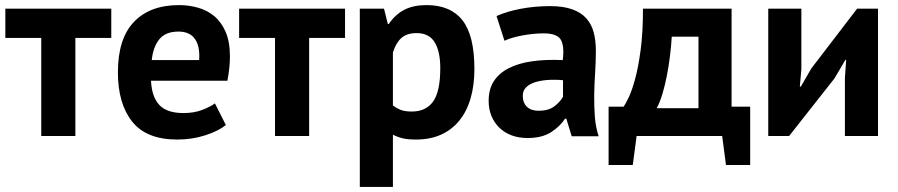

<svg xmlns="http://www.w3.org/2000/svg" viewBox="-20 -534 3525 754"><path d="M417 -385H276V0H142V-385H1V-500H417Z M867 -43Q837 -19 785.5 -2.5Q734 14 676 14Q555 14 499 -56.5Q443 -127 443 -250Q443 -382 506 -448Q569 -514 683 -514Q721 -514 757 -504Q793 -494 821 -471Q849 -448 866 -409Q883 -370 883 -312Q883 -291 880.5 -267Q878 -243 873 -217H573Q576 -154 605.5 -122Q635 -90 701 -90Q742 -90 774.5 -102.5Q807 -115 824 -128ZM681 -410Q630 -410 605.5 -379.5Q581 -349 576 -298H762Q766 -352 745.5 -381Q725 -410 681 -410Z M1335 -385H1194V0H1060V-385H919V-500H1335Z M1393 -500H1488L1503 -440H1507Q1533 -478 1568.5 -496Q1604 -514 1655 -514Q1749 -514 1796 -454.5Q1843 -395 1843 -263Q1843 -199 1828 -147.5Q1813 -96 1783.5 -60Q1754 -24 1711.5 -5Q1669 14 1614 14Q1583 14 1563 9.5Q1543 5 1523 -5V200H1393ZM1616 -404Q1578 -404 1556.5 -385Q1535 -366 1523 -328V-120Q1537 -109 1553.5 -102.5Q1570 -96 1597 -96Q1653 -96 1681 -135.5Q1709 -175 1709 -266Q1709 -332 1687 -368Q1665 -404 1616 -404Z M1930 -471Q1970 -489 2025 -499.5Q2080 -510 2140 -510Q2192 -510 2227 -497.5Q2262 -485 2282.5 -462Q2303 -439 2311.5 -407Q2320 -375 2320 -335Q2320 -291 2317 -246.5Q2314 -202 2313.5 -159Q2313 -116 2316 -75.5Q2319 -35 2331 1H2225L2204 -68H2199Q2179 -37 2143.5 -14.5Q2108 8 2052 8Q2017 8 1989 -2.5Q1961 -13 1941 -32.5Q1921 -52 1910 -78.5Q1899 -105 1899 -138Q1899 -184 1919.5 -215.5Q1940 -247 1978.5 -266.5Q2017 -286 2070.5 -293.5Q2124 -301 2190 -298Q2197 -354 2182 -378.5Q2167 -403 2115 -403Q2076 -403 2032.5 -395Q1989 -387 1961 -374ZM2095 -99Q2134 -99 2157 -116.5Q2180 -134 2191 -154V-219Q2160 -222 2131.5 -220Q2103 -218 2081 -211Q2059 -204 2046 -191Q2033 -178 2033 -158Q2033 -130 2049.5 -114.5Q2066 -99 2095 -99Z M2926 114H2831L2816 0H2480L2465 114H2370V-115H2429Q2437 -126 2449.5 -152.5Q2462 -179 2474.5 -225Q2487 -271 2496 -339Q2505 -407 2505 -500H2853V-115H2926ZM2723 -109V-390H2618Q2616 -354 2611 -313.5Q2606 -273 2598.5 -235Q2591 -197 2581 -164Q2571 -131 2559 -109Z M3298 -228 3303 -299H3300L3257 -226L3079 0H2997V-500H3127V-262L3121 -194H3125L3166 -265L3346 -500H3428V0H3298Z"/></svg>

Font: PTSans
Style: Bold
Weight: 700
Designer: A.Korolkova, O.Umpeleva, V.Yefimov
Foundry: ParaType Ltd
Version: Version 2.003W OFL